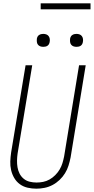

<svg xmlns="http://www.w3.org/2000/svg" viewBox="-20 -1128 565 1156"><path d="M199 8Q172 8 146 2Q120 -4 99.5 -19Q79 -34 66 -56Q53 -78 47 -103.5Q41 -129 42 -156Q43 -183 47 -210L134 -735H174L86 -204Q83 -183 82.5 -162Q82 -141 85.5 -120.5Q89 -100 98 -82.5Q107 -65 122.5 -52Q138 -39 158.5 -34Q179 -29 200 -29Q220 -29 240 -33Q260 -37 278.5 -47.5Q297 -58 312.5 -73.5Q328 -89 339 -107.5Q350 -126 356 -146Q362 -166 366 -186L456 -735H496L405 -180Q400 -155 392.5 -131Q385 -107 371.5 -85Q358 -63 338.5 -44.5Q319 -26 296 -14Q273 -2 248 3Q223 8 199 8ZM441 -846Q431 -846 422.5 -849Q414 -852 408.5 -859Q403 -866 402 -875.5Q401 -885 402 -895Q403 -901 406 -907Q409 -913 415 -917Q421 -921 427.5 -922.5Q434 -924 440 -924Q450 -924 458.5 -921Q467 -918 472.5 -911Q478 -904 479.5 -894.5Q481 -885 479 -875Q478 -869 475 -863Q472 -857 466.5 -853Q461 -849 454 -847.5Q447 -846 441 -846ZM241 -846Q231 -846 222.5 -849Q214 -852 208.5 -859Q203 -866 202 -875.5Q201 -885 202 -895Q203 -901 206 -907Q209 -913 215 -917Q221 -921 227.5 -922.5Q234 -924 240 -924Q250 -924 258.5 -921Q267 -918 272.5 -911Q278 -904 279.5 -894.5Q281 -885 279 -875Q278 -869 275 -863Q272 -857 266.5 -853Q261 -849 254 -847.5Q247 -846 241 -846ZM225 -1072V-1108H525V-1072Z"/></svg>

Font: Iosevka Extralight Oblique
Style: Regular
Weight: 200
Italic angle: -9°
Monospace: yes
Designer: Belleve Invis
Foundry: Belleve Invis
Version: Version 32.5.0; ttfautohint (v1.8.4)